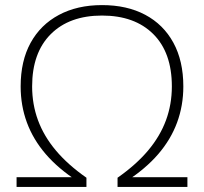

<svg xmlns="http://www.w3.org/2000/svg" viewBox="-20 -733 800 753"><path d="M45 0V-38H285V-22Q209 -71 159.5 -128.5Q110 -186 85.5 -252.5Q61 -319 61 -394Q61 -494 100 -565Q139 -636 211 -674.5Q283 -713 380 -713Q478 -713 549.5 -675Q621 -637 660 -565.5Q699 -494 699 -394Q699 -319 674.5 -252.5Q650 -186 600.5 -128.5Q551 -71 475 -22V-38H715V0H441V-36Q514 -87 561 -143Q608 -199 631 -261.5Q654 -324 654 -394Q654 -527 581 -599.5Q508 -672 380 -672Q252 -672 179 -599Q106 -526 106 -394Q106 -324 129 -261.5Q152 -199 199 -143Q246 -87 319 -36V0Z"/></svg>

Font: Nunito Sans 12pt ExtraLight
Style: Regular
Weight: 200
Designer: Vernon Adams
Foundry: Vernon Adams
Version: Version 3.101;gftools[0.9.27]